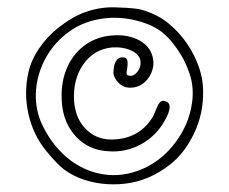

<svg xmlns="http://www.w3.org/2000/svg" viewBox="-20 -813 619 518"><path d="M193 -333Q161 -347 142 -365Q123 -383 103 -408Q69 -450 56.5 -506.5Q44 -563 57 -619Q65 -654 89.5 -688Q114 -722 148 -746Q182 -772 219.5 -783.5Q257 -795 295 -793Q325 -792 339.5 -790.5Q354 -789 365 -786Q387 -779 406 -769Q425 -759 439 -746Q479 -712 503.5 -663Q528 -614 528 -567Q529 -506 503.5 -453Q478 -400 440 -370Q383 -325 317.5 -317.5Q252 -310 193 -333ZM364 -357Q417 -380 453.5 -429Q490 -478 498 -535Q504 -576 492 -612.5Q480 -649 460 -678Q440 -707 421 -723Q394 -746 348 -757.5Q302 -769 258 -763Q206 -756 167 -728Q128 -700 105 -659.5Q82 -619 77.5 -573.5Q73 -528 90 -485Q116 -426 159.5 -389Q203 -352 256.5 -343Q310 -334 364 -357ZM271 -405Q219 -408 185 -444.5Q151 -481 147 -536Q143 -585 158.5 -624.5Q174 -664 205.5 -688.5Q237 -713 279 -717Q319 -721 349 -707.5Q379 -694 389 -668Q398 -645 390.5 -622.5Q383 -600 365 -587Q347 -574 323 -577Q310 -579 299 -590.5Q288 -602 286 -615Q286 -622 287.5 -632.5Q289 -643 295.5 -651.5Q302 -660 315 -658Q323 -656 324 -648Q325 -640 323 -627Q321 -619 321.5 -614.5Q322 -610 328 -609Q340 -606 350.5 -619Q361 -632 359 -648Q357 -666 334.5 -676.5Q312 -687 282 -685Q233 -680 204.5 -639Q176 -598 180 -539Q184 -490 215 -461.5Q246 -433 292 -437Q359 -442 393 -499Q397 -507 403.5 -523.5Q410 -540 420 -541Q454 -538 423 -485Q400 -445 359 -423Q318 -401 271 -405Z"/></svg>

Font: Yuji Hentaigana Akebono
Style: Regular
Weight: 400
Designer: Kataoka Yuji
Foundry: Kinuta Font Factory
Version: Version 3.002